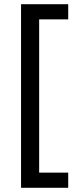

<svg xmlns="http://www.w3.org/2000/svg" viewBox="-20 -734 369 912"><path d="M304 158H80V-714H304V-642H166V86H304Z"/></svg>

Font: binaryhoriontal115
Style: Book
Weight: 400
Designer: Jelle Bosma - Monotype Design Team
Foundry: Monotype Imaging Inc.
Version: Version 2.003